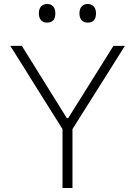

<svg xmlns="http://www.w3.org/2000/svg" viewBox="-20 -943 676 963"><path d="M293.5 0V-295.5L135 -548Q110 -588 86.5 -626Q62.5 -663.5 31.5 -713H89.5Q122 -661 145 -624Q168 -587 188.5 -554Q209 -521 234 -481L315 -350.5H322L401 -476.5Q427 -518.5 448.8 -553Q470.5 -587.5 494 -625Q517.5 -662 549 -713H606.5Q580 -671 554 -629.8Q528 -588.5 503 -548.5L343.5 -295.5V0ZM419.5 -829.5Q401.5 -829.5 390 -841.2Q378.5 -853 378.5 -876Q378.5 -899.5 390.2 -911.2Q402 -923 420.5 -923Q439 -923 450.2 -910.8Q461.5 -898.5 461.5 -876Q461.5 -829.5 419.5 -829.5ZM215.5 -829.5Q198 -829.5 186.5 -841.2Q175 -853 175 -876Q175 -899.5 186.5 -911.2Q198 -923 216.5 -923Q235.5 -923 246.5 -910.8Q257.5 -898.5 257.5 -876Q257.5 -829.5 215.5 -829.5Z"/></svg>

Font: Heraclito ExtraLight
Style: Regular
Weight: 200
Designer: Kostas Bartsokas (font) & Cristiano Sobral (main changes)
Foundry: Kostas Bartsokas (font) & Cristiano Sobral (main changes)
Version: Version 1.00;July 8, 2020;FontCreator 13.0.0.2655 64-bit